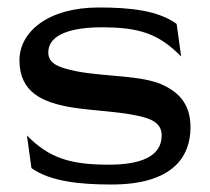

<svg xmlns="http://www.w3.org/2000/svg" viewBox="-20 -482 561 513"><path d="M32 -321C32 -235 94 -208 172 -195C234 -185 315 -184 370 -167C392 -160 412 -148 412 -120C412 -63 354 -42 271 -42C169 -42 112 -59 52 -120L64 -33C114 3 194 11 278 11C439 11 489 -61 489 -142C489 -209 452 -240 406 -259C340 -284 229 -276 154 -299C130 -306 109 -316 109 -342C109 -392 176 -409 251 -409C353 -409 404 -392 464 -331L452 -418C403 -454 328 -462 244 -462C107 -462 32 -396 32 -321Z"/></svg>

Font: Charger Sport
Style: DfExt
Weight: 400
Designer: Jasper
Foundry: Cannot Into Space Fonts
Version: Version 1.1